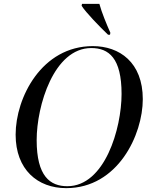

<svg xmlns="http://www.w3.org/2000/svg" viewBox="-20 -964 782 995"><path d="M540 -784H550L552 -794C533 -837 507 -899 495 -944H405L403 -934C425 -899 497 -825 540 -784ZM323 11C591 11 720 -266 720 -450C720 -641 599 -725 461 -725C196 -725 61 -458 61 -266C61 -85 175 11 323 11ZM329 1C240 1 170 -50 170 -238C170 -416 259 -715 453 -715C544 -715 610 -663 610 -477C610 -298 523 1 329 1Z"/></svg>

Font: Noto Serif Display
Style: Italic
Weight: 400
Italic angle: -12°
Designer: Monotype Design Team
Foundry: Monotype Imaging Inc.
Version: Version 2.009